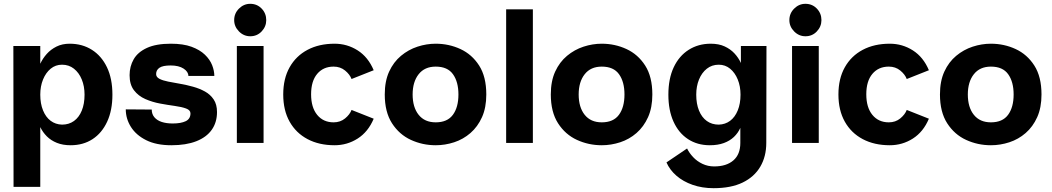

<svg xmlns="http://www.w3.org/2000/svg" viewBox="-20 -749 5513 1006"><path d="M191 -83V230H51L50 -508H191V-415Q204 -443 225 -466.5Q246 -490 276 -505Q306 -520 345 -520Q411 -520 461.5 -488Q512 -456 540.5 -396.5Q569 -337 569 -253Q569 -171 541.5 -111.5Q514 -52 465 -20Q416 12 350 12Q309 12 278 -0.5Q247 -13 225.5 -34.5Q204 -56 191 -83ZM305 -96Q341 -96 367.5 -115Q394 -134 408.5 -169.5Q423 -205 423 -253Q423 -297 408.5 -332.5Q394 -368 367.5 -389Q341 -410 305 -410Q271 -410 245.5 -389Q220 -368 205.5 -332.5Q191 -297 191 -253Q191 -206 205.5 -170.5Q220 -135 245.5 -116Q271 -97 305 -96Z M878 12Q799 12 746 -14.5Q693 -41 666 -84Q639 -127 639 -176L775 -175Q775 -151 789 -134.5Q803 -118 827.5 -110Q852 -102 885 -102Q928 -102 953 -114Q978 -126 978 -155Q978 -172 955 -180.5Q932 -189 895.5 -194Q859 -199 818.5 -206.5Q778 -214 741.5 -230Q705 -246 682 -276Q659 -306 659 -355Q659 -401 680.5 -438.5Q702 -476 750 -498Q798 -520 875 -520Q940 -520 983.5 -504Q1027 -488 1053.5 -462.5Q1080 -437 1091.5 -407.5Q1103 -378 1103 -351H967Q967 -373 942 -389.5Q917 -406 874 -406Q833 -406 815.5 -394Q798 -382 798 -361Q798 -345 815.5 -336Q833 -327 861 -321.5Q889 -316 923.5 -310Q958 -304 992 -294.5Q1026 -285 1054 -269.5Q1082 -254 1099.5 -228Q1117 -202 1117 -162Q1117 -108 1089.5 -69Q1062 -30 1008.5 -9Q955 12 878 12Z M1291.2 -559Q1257 -559 1232 -584.4Q1207 -609.8 1207 -643.6Q1207 -679 1232.2 -704Q1257.4 -729 1291 -729Q1326.8 -729 1350.9 -704Q1375 -679 1375 -643.6Q1375 -609.8 1350.9 -584.4Q1326.9 -559 1291.2 -559ZM1221 0V-508H1361V0Z M1938 -381 1822 -335Q1813 -359 1788 -379.5Q1763 -400 1728 -400Q1674 -400 1642 -362Q1610 -324 1610 -255Q1610 -186 1642 -147Q1674 -108 1728 -108Q1763 -108 1788 -128.5Q1813 -149 1822 -173L1938 -127Q1909 -58 1854 -23Q1799 12 1733 12Q1652 12 1591.5 -20Q1531 -52 1497.5 -111.5Q1464 -171 1464 -254Q1464 -337 1497.5 -396.5Q1531 -456 1591.5 -488Q1652 -520 1733 -520Q1799 -520 1854 -485Q1909 -450 1938 -381Z M2263 12Q2194 12 2133 -16Q2072 -44 2034 -103Q1996 -162 1996 -254Q1996 -324 2019 -374Q2042 -424 2081 -456.5Q2120 -489 2167.5 -504.5Q2215 -520 2263 -520Q2332 -520 2392.5 -492Q2453 -464 2490.5 -405.5Q2528 -347 2528 -254Q2528 -185 2505.5 -135Q2483 -85 2445 -52Q2407 -19 2359.5 -3.5Q2312 12 2263 12ZM2263 -108Q2324 -108 2353 -147.5Q2382 -187 2382 -254Q2382 -320 2353.5 -360Q2325 -400 2263 -400Q2205 -400 2173.5 -360Q2142 -320 2142 -254Q2142 -187 2173.5 -147.5Q2205 -108 2263 -108Z M2632 0V-700H2772V0Z M3133 12Q3064 12 3003 -16Q2942 -44 2904 -103Q2866 -162 2866 -254Q2866 -324 2889 -374Q2912 -424 2951 -456.5Q2990 -489 3037.5 -504.5Q3085 -520 3133 -520Q3202 -520 3262.5 -492Q3323 -464 3360.5 -405.5Q3398 -347 3398 -254Q3398 -185 3375.5 -135Q3353 -85 3315 -52Q3277 -19 3229.5 -3.5Q3182 12 3133 12ZM3133 -108Q3194 -108 3223 -147.5Q3252 -187 3252 -254Q3252 -320 3223.5 -360Q3195 -400 3133 -400Q3075 -400 3043.5 -360Q3012 -320 3012 -254Q3012 -187 3043.5 -147.5Q3075 -108 3133 -108Z M3859 0V-79Q3847 -52 3825.5 -31.5Q3804 -11 3772.5 0.5Q3741 12 3699 12Q3634 12 3585 -20Q3536 -52 3509 -111.5Q3482 -171 3482 -253Q3482 -337 3510 -396.5Q3538 -456 3588.5 -488Q3639 -520 3704 -520Q3746 -520 3776.5 -506Q3807 -492 3828 -469.5Q3849 -447 3862 -419V-508H3996L3995 0Q3995 71 3963.5 124.5Q3932 178 3871 207.5Q3810 237 3719 237Q3659 237 3609 219.5Q3559 202 3524 171.5Q3489 141 3472 102L3580 29Q3591 52 3611.5 74Q3632 96 3660.5 109.5Q3689 123 3722 123Q3786 123 3822.5 91.5Q3859 60 3859 0ZM3746 -96Q3780 -97 3805.5 -116Q3831 -135 3845.5 -170.5Q3860 -206 3860 -253Q3860 -297 3845.5 -332.5Q3831 -368 3805.5 -389Q3780 -410 3746 -410Q3710 -410 3683.5 -389Q3657 -368 3642.5 -332.5Q3628 -297 3628 -253Q3628 -205 3642.5 -169.5Q3657 -134 3683.5 -115Q3710 -96 3746 -96Z M4200.2 -559Q4166 -559 4141 -584.4Q4116 -609.8 4116 -643.6Q4116 -679 4141.2 -704Q4166.4 -729 4200 -729Q4235.8 -729 4259.9 -704Q4284 -679 4284 -643.6Q4284 -609.8 4259.9 -584.4Q4235.9 -559 4200.2 -559ZM4130 0V-508H4270V0Z M4847 -381 4731 -335Q4722 -359 4697 -379.5Q4672 -400 4637 -400Q4583 -400 4551 -362Q4519 -324 4519 -255Q4519 -186 4551 -147Q4583 -108 4637 -108Q4672 -108 4697 -128.5Q4722 -149 4731 -173L4847 -127Q4818 -58 4763 -23Q4708 12 4642 12Q4561 12 4500.5 -20Q4440 -52 4406.5 -111.5Q4373 -171 4373 -254Q4373 -337 4406.5 -396.5Q4440 -456 4500.5 -488Q4561 -520 4642 -520Q4708 -520 4763 -485Q4818 -450 4847 -381Z M5172 12Q5103 12 5042 -16Q4981 -44 4943 -103Q4905 -162 4905 -254Q4905 -324 4928 -374Q4951 -424 4990 -456.5Q5029 -489 5076.5 -504.5Q5124 -520 5172 -520Q5241 -520 5301.5 -492Q5362 -464 5399.5 -405.5Q5437 -347 5437 -254Q5437 -185 5414.5 -135Q5392 -85 5354 -52Q5316 -19 5268.5 -3.5Q5221 12 5172 12ZM5172 -108Q5233 -108 5262 -147.5Q5291 -187 5291 -254Q5291 -320 5262.5 -360Q5234 -400 5172 -400Q5114 -400 5082.5 -360Q5051 -320 5051 -254Q5051 -187 5082.5 -147.5Q5114 -108 5172 -108Z"/></svg>

Font: Inclusive Sans
Style: Regular
Weight: 400
Designer: Olivia King
Foundry: Olivia King
Version: Version 2.004